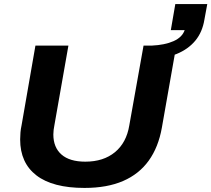

<svg xmlns="http://www.w3.org/2000/svg" viewBox="-20 -911 1038 943"><path d="M395 12Q239 12 159 -49.5Q79 -111 79 -226Q79 -242 80.5 -260Q82 -278 86 -296L154 -687H316L247 -295Q245 -285 243.5 -273.5Q242 -262 242 -251Q242 -187 282 -152Q322 -117 399 -117Q488 -117 544.5 -163.5Q601 -210 615 -295L685 -687H846L775 -284Q758 -188 710.5 -122Q663 -56 584.5 -22Q506 12 395 12ZM713 -619 725 -687Q790 -690 832.5 -709Q875 -728 887 -763H819L841 -891H998L984 -815Q974 -753 939 -711Q904 -669 847.5 -646Q791 -623 713 -619Z"/></svg>

Font: Archivo SemiExpanded
Style: Bold Italic
Weight: 700
Width: 6
Italic angle: -10°
Designer: Hector Gatti
Foundry: Omnibus-Type
Version: Version 2.001